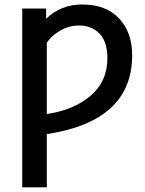

<svg xmlns="http://www.w3.org/2000/svg" viewBox="-20 -588 635 839"><path d="M77.1 230.5V-550.8H181.6V-505.9Q246.1 -568.4 338.9 -568.4Q443.4 -568.4 500.5 -507.3Q557.6 -446.3 557.6 -346.7Q557.6 -58.6 184.6 -2V230.5ZM184.6 -89.8Q300.8 -106.4 375 -168.9Q449.2 -231.4 449.2 -334Q449.2 -406.2 414.6 -441.4Q379.9 -476.6 325.2 -476.6Q282.2 -476.6 243.7 -454.6Q205.1 -432.6 184.6 -401.4Z"/></svg>

Font: Gothic A1 SemiBold
Style: Regular
Weight: 600
Version: Version 2.50